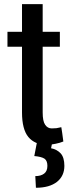

<svg xmlns="http://www.w3.org/2000/svg" viewBox="-20 -680 347 916"><path d="M183.6 -660.2Q183.6 -627 183.6 -528.3Q204.1 -528.3 265.6 -528.3Q265.6 -510.7 265.6 -457Q245.1 -457 183.6 -457Q183.6 -378.9 183.6 -143.6Q183.6 -101.6 195.3 -85Q207 -67.4 226.6 -67.4Q238.3 -67.4 249 -68.4Q258.8 -70.3 272.5 -73.2Q276.4 -50.8 282.2 -4.9Q265.6 2 245.1 5.9Q224.6 10.7 203.1 10.7Q146.5 10.7 115.2 -26.4Q85 -63.5 85 -143.6Q85 -248 85 -457Q67.4 -457 15.6 -457Q15.6 -460 15.6 -463.9Q15.6 -484.4 15.6 -528.3Q33.2 -528.3 85 -528.3Q85 -561.5 85 -660.2Q109.4 -660.2 183.6 -660.2ZM229.5 -1Q227.5 5.9 223.6 27.3Q251 32.2 269.5 51.8Q287.1 71.3 287.1 111.3Q287.1 159.2 252 187.5Q215.8 215.8 151.4 215.8Q150.4 197.3 148.4 160.2Q174.8 160.2 190.4 148.4Q206.1 136.7 206.1 111.3Q206.1 86.9 192.4 77.1Q177.7 67.4 143.6 64.5Q147.5 43 156.2 -1Q167 -1 199.2 -1Q207 -1 229.5 -1Z"/></svg>

Font: Noto Sans Hebrew DECATHLON 
Style: Regular
Weight: 400
Designer: Monotype Design team
Version: Version 1.03 uh